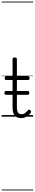

<svg xmlns="http://www.w3.org/2000/svg" viewBox="-20 -1438 428 2366"><path d="M240 17Q205 17 181.5 2.5Q158 -12 146.5 -40Q135 -68 135 -107V-452H57Q47 -452 42.5 -457.5Q38 -463 38 -475Q38 -488 42.5 -494Q47 -500 57 -500H135V-711Q135 -721 141 -725.5Q147 -730 160 -730Q174 -730 181 -725.5Q188 -721 188 -711V-500H324Q335 -500 339.5 -494Q344 -488 344 -475Q344 -463 339.5 -457.5Q335 -452 324 -452H188V-119Q188 -78 199.5 -54.5Q211 -31 246 -31Q271 -31 289 -45Q307 -59 324 -79Q331 -88 338.5 -86.5Q346 -85 354 -79Q361 -72 362.5 -64.5Q364 -57 360 -50Q346 -29 327.5 -14Q309 1 287 9Q265 17 240 17ZM54 -270Q43 -270 39 -276Q35 -282 35 -292Q35 -303 39 -310Q43 -317 54 -317H322Q333 -317 337 -310Q341 -303 341 -292Q341 -282 337 -276Q333 -270 322 -270ZM0 898H388V908H0ZM0 -20H388V0H0ZM0 -505H388V-500H0ZM0 -1418H388V-1408H0Z"/></svg>

Font: Playwrite FR Trad Guides
Style: Regular
Weight: 400
Designer: Veronika Burian, José Scaglione
Foundry: TypeTogether
Version: Version 1.003